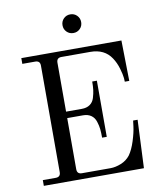

<svg xmlns="http://www.w3.org/2000/svg" viewBox="-96 -978 882 1054"><g transform="rotate(-10 345.0 -451.0)"><path d="M368 -798Q346 -798 331 -813Q316 -828 316 -850Q316 -872 331 -887Q346 -902 368 -902Q390 -902 405 -887Q420 -872 420 -850Q420 -828 405 -813Q390 -798 368 -798ZM62 0V-32H134Q161 -32 161 -59V-653Q161 -680 134 -680H62V-712H620L624 -486H599L598 -506Q596 -527 586 -561Q576 -595 558 -622Q520 -680 441 -680H280Q253 -680 253 -653V-380H341Q368 -380 386 -392.5Q404 -405 411 -428Q418 -451 420.5 -471Q423 -491 423 -518H449V-205H423Q423 -233 421 -252.5Q419 -272 411.5 -295.5Q404 -319 386 -331.5Q368 -344 341 -344H253V-59Q253 -32 280 -32H440Q467 -32 498.5 -44.5Q530 -57 550 -83Q570 -111 584.5 -157Q599 -203 603 -236L607 -268H632L620 0Z"/></g></svg>

Font: Old Standard TT
Style: Regular
Weight: 400
Designer: Alexey Kryukov <alexios@thessalonica.org.ru>
Version: Version 1.0